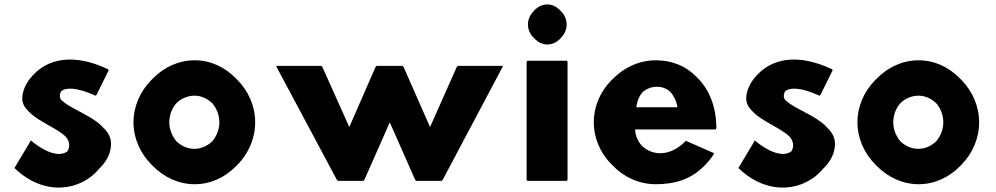

<svg xmlns="http://www.w3.org/2000/svg" viewBox="-20 -806 4475 863"><path d="M118 -175 115 -168 45 -51 49 -47C184 80 347 50 427 -49L435 -57C462 -86 479 -121 479 -160C479 -187 467 -208 449 -228H447L439 -238C388 -289 299 -316 260 -353H259C254 -358 249 -365 249 -373C249 -380 250 -388 255 -395L256 -397C276 -412 321 -416 409 -376L413 -378L469 -491L465 -495C303 -572 192 -535 133 -473L126 -466C96 -434 80 -395 80 -363C80 -342 90 -324 106 -308L113 -301C156 -258 236 -230 275 -192L276 -191C285 -180 291 -168 291 -153C291 -145 289 -137 285 -129L284 -128V-127C259 -105 203 -105 118 -175ZM439 -238V-237Z M772 -341C792 -362 823 -376 854 -376C885 -376 914 -362 935 -341C954 -318 966 -289 966 -256C966 -224 954 -195 935 -172C914 -151 885 -137 854 -137C823 -137 794 -150 772 -172C754 -194 741 -224 741 -256C741 -288 752 -318 772 -341ZM659 -68 666 -61C716 -10 782 22 855 22C927 22 992 -9 1041 -59L1048 -66C1097 -116 1127 -184 1127 -256C1127 -328 1097 -396 1048 -446L1040 -454C991 -504 927 -535 855 -535C783 -535 717 -504 667 -453L659 -445C610 -395 580 -328 580 -256C580 -184 611 -117 659 -68Z M1618 2 1732 -256 1846 2 1850 7H1965L1970 2L2240 -507L2237 -510H2038L2033 -505L1913 -235L1794 -505L1789 -510H1673L1668 -505L1550 -235L1429 -505L1424 -510H1225L1222 -507L1494 2L1499 7H1613Z M2378 -637 2385 -630C2399 -616 2418 -606 2440 -606C2461 -606 2480 -615 2495 -629L2502 -637C2517 -652 2527 -673 2527 -696C2527 -719 2517 -740 2502 -755L2495 -762C2481 -776 2462 -786 2440 -786C2419 -786 2400 -777 2385 -763L2378 -755C2363 -740 2353 -719 2353 -696C2353 -673 2363 -652 2378 -637ZM2351 7H2527L2531 3V-529L2527 -533H2351L2347 -529V3Z M2841 -330C2844 -351 2852 -373 2867 -390V-391H2868C2884 -406 2906 -416 2933 -416C2957 -416 2977 -408 2994 -392L2995 -391C3008 -375 3019 -355 3024 -330L3025 -324H2840ZM2865 -151 2864 -152C2848 -170 2837 -194 2835 -219L2834 -224H3196L3200 -229C3200 -325 3168 -402 3118 -453L3111 -460C3064 -509 3001 -535 2928 -535C2853 -535 2786 -503 2735 -452L2734 -451L2727 -444C2679 -395 2649 -329 2649 -256C2649 -184 2679 -118 2727 -69L2734 -62C2784 -10 2852 22 2928 22C3013 22 3085 0 3142 -57L3143 -58L3150 -65C3164 -79 3178 -96 3190 -116L3186 -119L3063 -173C2990 -98 2910 -107 2865 -151Z M3372 -175 3369 -168 3299 -51 3303 -47C3438 80 3601 50 3681 -49L3689 -57C3716 -86 3733 -121 3733 -160C3733 -187 3721 -208 3703 -228H3701L3693 -238C3642 -289 3553 -316 3514 -353H3513C3508 -358 3503 -365 3503 -373C3503 -380 3504 -388 3509 -395L3510 -397C3530 -412 3575 -416 3663 -376L3667 -378L3723 -491L3719 -495C3557 -572 3446 -535 3387 -473L3380 -466C3350 -434 3334 -395 3334 -363C3334 -342 3344 -324 3360 -308L3367 -301C3410 -258 3490 -230 3529 -192L3530 -191C3539 -180 3545 -168 3545 -153C3545 -145 3543 -137 3539 -129L3538 -128V-127C3513 -105 3457 -105 3372 -175ZM3693 -238V-237Z M4026 -341C4046 -362 4077 -376 4108 -376C4139 -376 4168 -362 4189 -341C4208 -318 4220 -289 4220 -256C4220 -224 4208 -195 4189 -172C4168 -151 4139 -137 4108 -137C4077 -137 4048 -150 4026 -172C4008 -194 3995 -224 3995 -256C3995 -288 4006 -318 4026 -341ZM3913 -68 3920 -61C3970 -10 4036 22 4109 22C4181 22 4246 -9 4295 -59L4302 -66C4351 -116 4381 -184 4381 -256C4381 -328 4351 -396 4302 -446L4294 -454C4245 -504 4181 -535 4109 -535C4037 -535 3971 -504 3921 -453L3913 -445C3864 -395 3834 -328 3834 -256C3834 -184 3865 -117 3913 -68Z"/></svg>

Font: Hussar Woodtype
Style: Bd
Weight: 900
Foundry: Cannot Into Space Fonts
Version: Version 1.07